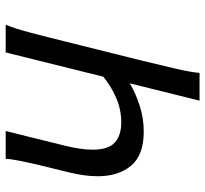

<svg xmlns="http://www.w3.org/2000/svg" viewBox="-44 -696 739 692"><g transform="rotate(90 326.0 -349.5)"><path d="M255.9 -351.6 168.5 0H68.4Q81.1 -28.8 95.5 -83Q109.9 -137.2 127.4 -208L197.8 -490.2Q215.3 -561.5 227.8 -615.7Q240.2 -669.9 242.2 -698.7H342.3L279.8 -447.3Q316.4 -468.8 361.3 -483.2Q406.2 -497.6 453.6 -497.6Q538.6 -497.6 576.7 -451.9Q614.7 -406.2 614.7 -332Q614.7 -283.2 600.1 -225.1Q588.4 -178.2 577.6 -133.8Q566.9 -89.4 559.8 -54.2Q552.7 -19 551.8 0H451.7L503.9 -210.4Q519 -271.5 519 -313.5Q519 -369.6 493.4 -393.1Q467.8 -416.5 420.9 -416.5Q374 -416.5 331.1 -397.7Q288.1 -378.9 255.9 -351.6Z"/></g></svg>

Font: Andika
Style: Italic
Weight: 400
Italic angle: -14°
Designer: Victor Gaultney, Annie Olsen, Julie Remington, Don Collingsworth, Eric Hays, Becca Hirsbrunner
Foundry: SIL International
Version: Version 6.101